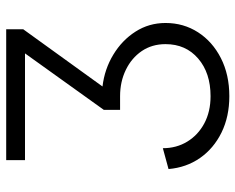

<svg xmlns="http://www.w3.org/2000/svg" viewBox="-91 -672 771 629"><g transform="rotate(-90 294.5 -357.5)"><path d="M533.7 -200.7Q533.7 -141.6 503.2 -94.2Q472.7 -46.9 418.5 -19.3Q364.3 8.3 293.9 8.3Q227.1 8.3 174.8 -17.3Q122.6 -43 91.3 -87.9Q60.1 -132.8 55.2 -190.9L123.5 -209.5Q123.5 -165 145 -129.6Q166.5 -94.2 204.8 -73.7Q243.2 -53.2 293.9 -53.2Q370.1 -53.2 417.2 -93.8Q464.4 -134.3 464.4 -200.7Q464.4 -245.1 441.7 -278.6Q418.9 -312 380.1 -330.8Q341.3 -349.6 293.9 -349.6H249V-402.8L434.1 -661.1H84.5V-722.7H513.2V-667L325.7 -407.2Q382.8 -400.4 429.9 -371.8Q477.1 -343.3 505.4 -299.1Q533.7 -254.9 533.7 -200.7Z"/></g></svg>

Font: Giphurs Light
Style: Regular
Weight: 300
Version: Version 0.920; ttfautohint (v1.8.4.7-5d5b)